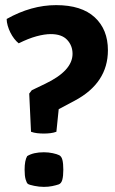

<svg xmlns="http://www.w3.org/2000/svg" viewBox="-20 -717 449 749"><path d="M6 -643Q102 -697 199 -697Q298 -697 349.5 -649.5Q401 -602 401 -521Q401 -393 271 -324L209 -291L200 -203Q189 -199 176.5 -197.5Q164 -196 151 -196Q137 -196 124.5 -197.5Q112 -199 101 -203L94 -352L104 -365L156 -390Q263 -441 263 -507Q263 -539 242 -561.5Q221 -584 178 -584Q154 -584 122.5 -575.5Q91 -567 53 -548Q44 -555 35.5 -566Q27 -577 20.5 -590Q14 -603 10 -617Q6 -631 6 -643ZM86 -108Q110 -123 151 -123Q169 -123 185.5 -119.5Q202 -116 211 -111.5Q220 -107 223.5 -93Q227 -79 227 -55Q227 -30 223 -15.5Q219 -1 208.5 2.5Q198 6 183.5 9Q169 12 151 12Q133 12 113.5 8Q94 4 89 0.5Q84 -3 80 -17Q76 -31 76 -55Q76 -91 86 -108Z"/></svg>

Font: Signika
Style: Semibold
Weight: 600
Designer: Anna Giedrys
Foundry: Anna Giedrys
Version: Version 1.001